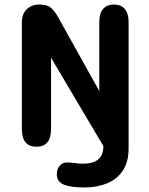

<svg xmlns="http://www.w3.org/2000/svg" viewBox="-20 -645 659 848"><path d="M418.5 -546.5Q418.5 -585.5 435.2 -605.2Q452 -625 483.5 -625Q514.5 -625 531.2 -605.2Q548 -585.5 548 -546.5V10.5Q548 70.5 522.2 108.8Q496.5 147 452.2 165Q408 183 352.5 183Q328.5 183 305.5 180.5Q282.5 178 265.5 172Q249 166 240 154.5Q231 143 231 124Q231 102.5 243.2 87.5Q255.5 72.5 277 72.5Q287.5 72.5 299.5 74Q310 75 322 76.5Q334 78 346 78Q375.5 78 395.5 70Q415.5 62 426 45Q436.5 28 436.5 0L205.5 -390V-75.5Q205.5 3 141 3Q76.5 3 76.5 -75.5V-545.5Q76.5 -584 98.5 -604.5Q120.5 -625 153 -625H155Q188 -625 204.5 -611.2Q221 -597.5 237 -568.5L418.5 -243Z"/></svg>

Font: Sono Monospace SemiBold
Style: Regular
Weight: 600
Designer: Tyler Finck
Foundry: Tyler Finck
Version: Version 2.112